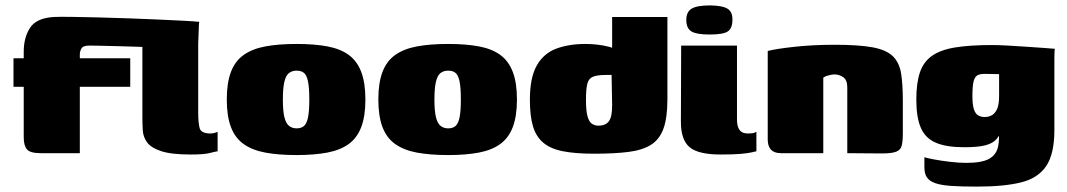

<svg xmlns="http://www.w3.org/2000/svg" viewBox="-20 -568 3958 712"><path d="M30 -352H68V-376Q68 -429 91.5 -465Q115 -501 179 -505Q200 -506 243 -505.5Q286 -505 341.5 -503.5Q397 -502 456 -500Q515 -498 568.5 -495.5Q622 -493 662 -491Q702 -489 719 -487L679 -385Q673 -387 645.5 -388.5Q618 -390 578 -391.5Q538 -393 494 -394.5Q450 -396 410.5 -397Q371 -398 344 -398.5Q317 -399 311 -399Q289 -399 282.5 -389Q276 -379 276 -365V-352H463V-246H276V0H131Q92 0 80 -14Q68 -28 68 -59V-246H30ZM508 -418Q508 -449 513.5 -463.5Q519 -478 535 -482.5Q551 -487 582 -487H719Q718 -484 717.5 -472Q717 -460 716.5 -445Q716 -430 715.5 -419Q715 -408 715 -408V-152Q715 -112 720.5 -92.5Q726 -73 761 -73Q769 -73 777 -75.5Q785 -78 787 -79V-7Q779 -6 757.5 -0.5Q736 5 688 5Q615 5 577.5 -7.5Q540 -20 525.5 -40Q511 -60 509.5 -84Q508 -108 508 -132Z M1080 7Q1013 7 964.5 -2Q916 -11 884 -33.5Q852 -56 836.5 -96.5Q821 -137 821 -199Q821 -261 836.5 -301.5Q852 -342 884 -364.5Q916 -387 964.5 -396Q1013 -405 1080 -405Q1146 -405 1194 -396Q1242 -387 1273 -364.5Q1304 -342 1319.5 -301.5Q1335 -261 1335 -199Q1335 -137 1319.5 -96.5Q1304 -56 1272.5 -33.5Q1241 -11 1193 -2Q1145 7 1080 7ZM1080 -92Q1098 -92 1108 -101.5Q1118 -111 1122.5 -134Q1127 -157 1127 -199Q1127 -241 1122.5 -264.5Q1118 -288 1108 -297Q1098 -306 1080 -306Q1063 -306 1051.5 -297Q1040 -288 1034.5 -264.5Q1029 -241 1029 -199Q1029 -157 1034.5 -134Q1040 -111 1051.5 -101.5Q1063 -92 1080 -92Z M1642 7Q1575 7 1526.5 -2Q1478 -11 1446 -33.5Q1414 -56 1398.5 -96.5Q1383 -137 1383 -199Q1383 -261 1398.5 -301.5Q1414 -342 1446 -364.5Q1478 -387 1526.5 -396Q1575 -405 1642 -405Q1708 -405 1756 -396Q1804 -387 1835 -364.5Q1866 -342 1881.5 -301.5Q1897 -261 1897 -199Q1897 -137 1881.5 -96.5Q1866 -56 1834.5 -33.5Q1803 -11 1755 -2Q1707 7 1642 7ZM1642 -92Q1660 -92 1670 -101.5Q1680 -111 1684.5 -134Q1689 -157 1689 -199Q1689 -241 1684.5 -264.5Q1680 -288 1670 -297Q1660 -306 1642 -306Q1625 -306 1613.5 -297Q1602 -288 1596.5 -264.5Q1591 -241 1591 -199Q1591 -157 1596.5 -134Q1602 -111 1613.5 -101.5Q1625 -92 1642 -92Z M1945 -198Q1945 -280 1970.5 -325Q1996 -370 2042.5 -387.5Q2089 -405 2151 -405Q2173 -405 2195 -402.5Q2217 -400 2236.5 -395Q2256 -390 2271.5 -383Q2287 -376 2297 -367L2250 -349V-505H2455V-201Q2455 -132 2440.5 -91.5Q2426 -51 2394 -31Q2362 -11 2310 -4.5Q2258 2 2183 2Q2114 2 2068 -7Q2022 -16 1995 -38.5Q1968 -61 1956.5 -99.5Q1945 -138 1945 -198ZM2199 -102Q2213 -102 2223 -106.5Q2233 -111 2239 -120Q2245 -129 2247.5 -143.5Q2250 -158 2250 -178L2248 -290Q2246 -290 2243 -290Q2240 -290 2236 -290Q2232 -290 2226 -290Q2195 -290 2179 -283.5Q2163 -277 2158 -257.5Q2153 -238 2153 -198Q2153 -158 2158.5 -137.5Q2164 -117 2174.5 -109.5Q2185 -102 2199 -102Z M2652 5Q2570 5 2537.5 -22Q2505 -49 2505 -116L2506 -399H2713V-124Q2713 -99 2722.5 -86Q2732 -73 2753 -73Q2770 -73 2776.5 -75.5Q2783 -78 2785 -79V-7Q2780 -6 2767.5 -3Q2755 0 2728 2.5Q2701 5 2652 5ZM2612 -440Q2563 -440 2544 -451.5Q2525 -463 2525 -494Q2525 -524 2545 -536Q2565 -548 2614 -548Q2661 -547 2679 -535Q2697 -523 2696 -494Q2696 -463 2679 -451.5Q2662 -440 2612 -440Z M2876 0Q2827 0 2827 -51V-379Q2858 -387 2926.5 -394.5Q2995 -402 3075 -402Q3165 -402 3216 -392.5Q3267 -383 3291 -359.5Q3315 -336 3321.5 -296Q3328 -256 3328 -194V-75Q3328 -45 3324 -28.5Q3320 -12 3303.5 -5.5Q3287 1 3251 1L3122 0V-244Q3122 -272 3106.5 -282Q3091 -292 3076 -292Q3069 -292 3061 -290.5Q3053 -289 3045.5 -286.5Q3038 -284 3033 -280V0Z M3603 124Q3546 124 3508.5 121.5Q3471 119 3449 111.5Q3427 104 3417.5 90Q3408 76 3408 53Q3408 46 3408 33Q3408 20 3408 15Q3416 18 3442.5 23Q3469 28 3502.5 32Q3536 36 3563 36Q3620 36 3647 21.5Q3674 7 3681 -23.5Q3688 -54 3682 -101L3701 -98Q3690 -70 3676.5 -53.5Q3663 -37 3635.5 -29.5Q3608 -22 3555 -22Q3490 -22 3451 -38.5Q3412 -55 3395 -93.5Q3378 -132 3378 -199Q3378 -259 3391 -298.5Q3404 -338 3435.5 -360.5Q3467 -383 3521.5 -392Q3576 -401 3660 -401Q3682 -401 3717.5 -399Q3753 -397 3789.5 -394.5Q3826 -392 3854.5 -390Q3883 -388 3892 -387Q3891 -385 3890.5 -375.5Q3890 -366 3890 -353.5Q3890 -341 3890 -326V-86Q3890 3 3859.5 48Q3829 93 3766 108.5Q3703 124 3603 124ZM3632 -134Q3644 -134 3656 -139.5Q3668 -145 3676.5 -161.5Q3685 -178 3685 -212V-293Q3679 -293 3662 -293.5Q3645 -294 3630 -294Q3613 -294 3603.5 -288Q3594 -282 3590 -264.5Q3586 -247 3586 -212Q3586 -180 3591.5 -163Q3597 -146 3607.5 -140Q3618 -134 3632 -134Z"/></svg>

Font: Genos Thin Black
Style: Regular
Weight: 900
Version: Version 1.010